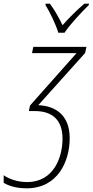

<svg xmlns="http://www.w3.org/2000/svg" viewBox="-99 -784 504 1044"><path d="M218 -606H252C281 -651 345 -718 384 -757L385 -764H360C319 -730 275 -685 241 -647C222 -687 196 -733 172 -764H150L148 -757C172 -719 206 -648 218 -606ZM46 240C215 240 280 93 280 -32C280 -157 205 -208 109 -212L364 -496L371 -529H82L75 -495H317L64 -210L58 -180H91C179 -180 241 -138 241 -30C241 74 191 206 49 206C-8 206 -53 187 -79 169V210C-55 225 -13 240 46 240Z"/></svg>

Font: Noto Sans SemiCondensed ExtraLight
Style: Italic
Weight: 200
Width: 4
Italic angle: -12°
Designer: Monotype Design Team
Foundry: Monotype Imaging Inc.
Version: Version 2.013